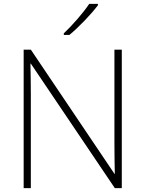

<svg xmlns="http://www.w3.org/2000/svg" viewBox="-20 -970 751 990"><path d="M485 -943V-950H440C412 -907 351 -837 309 -798V-790H338C390 -833 452 -899 485 -943ZM608 0V-714H570V-231C570 -181 571 -120 572 -74H570L139 -714H102V0H139V-481C139 -538 138 -587 137 -642H139L572 0Z"/></svg>

Font: Noto Sans Canadian Aboriginal ExtraLight
Style: Regular
Weight: 200
Designer: Monotype Design Team, Typotheque's Kevin King
Foundry: Monotype Imaging Inc.
Version: Version 2.004